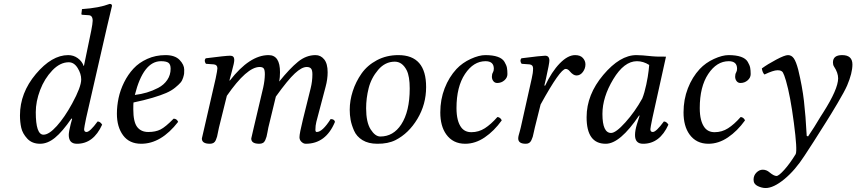

<svg xmlns="http://www.w3.org/2000/svg" viewBox="-20 -718 4335 972"><path d="M345.2 -193.8Q391.1 -277.8 391.1 -315.9Q391.1 -344.7 373 -373.8Q355 -402.8 328.1 -402.8Q284.2 -402.8 244.6 -361.3Q205.1 -319.8 183.1 -262Q161.1 -204.1 161.1 -149.9Q161.1 -36.1 200.2 -36.1Q228 -36.1 267.6 -80.1Q307.1 -124 345.2 -193.8ZM345.2 -116.2 341.8 -118.2Q295.9 -51.3 258.5 -20.8Q221.2 9.8 183.1 9.8Q142.1 9.8 118.2 -16.1Q94.2 -42 87.6 -71Q81.1 -100.1 81.1 -133.8Q81.1 -247.6 161.6 -343.3Q242.2 -439 325.2 -439Q352.1 -439 373.5 -423.6Q395 -408.2 403.8 -383.8H404.8L441.9 -563Q448.7 -597.2 449.2 -612.8Q449.2 -640.6 428.2 -641.1L397 -643.1Q392.1 -643.1 392.1 -647.9L395 -671.9Q481.9 -677.7 535.2 -698.2Q547.4 -698.2 546.9 -688Q537.1 -647.9 522 -583L416 -120.1Q406.2 -72.3 405.8 -64Q405.8 -49.8 418 -49.8Q435.1 -49.8 474.1 -103Q487.3 -103 497.1 -86.9Q453.1 10.3 369.1 9.8Q328.1 9.8 328.1 -35.2Q328.1 -50.3 337.9 -89.8Z M843.8 -370.1Q843.8 -392.1 832.8 -400.1Q821.8 -408.2 794.9 -408.2Q705.6 -408.2 662.6 -237.3Q694.8 -241.2 723.6 -249.8Q752.4 -258.3 781 -273.2Q809.6 -288.1 826.7 -313.2Q843.8 -338.4 843.8 -370.1ZM655.8 -199.2Q654.8 -191.4 654.8 -165Q654.8 -101.1 674.3 -75.4Q693.8 -49.8 730.7 -49.8Q767.6 -49.8 792.7 -62.5Q817.9 -75.2 858.9 -117.2Q875 -117.2 881.8 -101.1Q795.9 9.8 694.8 9.8Q634.8 9.8 603.3 -32.7Q571.8 -75.2 571.8 -142.1Q571.8 -181.2 580.3 -221.7Q588.9 -262.2 608.4 -301.5Q627.9 -340.8 655.8 -370.8Q683.6 -400.9 725.6 -419.9Q767.6 -439 817.9 -439Q865.7 -439 889.2 -414.6Q912.6 -390.1 912.6 -365.2Q912.6 -352.1 912.1 -345.9Q911.6 -339.8 907.2 -325Q902.8 -310.1 893.8 -299.6Q884.8 -289.1 866.2 -273.9Q847.7 -258.8 821.3 -247.3Q794.9 -235.8 752.4 -223.1Q710 -210.4 655.8 -199.2Z M1071.8 -320.8Q1080.6 -362.8 1080.6 -372.1Q1080.6 -390.1 1062.5 -392.1L1022.5 -395Q1011.2 -411.1 1021.5 -422.9Q1123.5 -436 1145.5 -436Q1166 -436 1166 -415Q1166 -407.2 1163.1 -393.8Q1160.2 -380.4 1153.6 -356Q1147 -331.5 1144 -320.3L1141.6 -311L1143.6 -310.1Q1243.7 -439 1339.8 -439Q1397.9 -439 1397.5 -352.1Q1397.5 -326.2 1393.6 -305.2Q1446.8 -371.1 1488.3 -405Q1529.8 -439 1577.6 -439Q1603.5 -439 1621.1 -417.5Q1638.7 -396 1638.7 -352.1Q1638.7 -316.9 1628.4 -278.8L1581.5 -101.1Q1576.7 -82 1576.7 -61Q1576.7 -49.8 1583.5 -49.8Q1612.3 -49.8 1653.8 -115.2Q1672.9 -115.2 1675.8 -101.1Q1629.9 9.8 1527.8 9.8Q1516.6 9.8 1506.3 0.2Q1496.1 -9.3 1496.1 -23.4Q1496.1 -42.5 1513.7 -113.8L1552.7 -271Q1561.5 -306.2 1561.5 -341.8Q1561.5 -362.8 1554.7 -370.8Q1547.9 -378.9 1532.7 -378.9Q1507.8 -378.9 1472.7 -346.4Q1437.5 -314 1376.5 -229L1338.4 -71.8Q1336.9 -64.5 1334.2 -49.3Q1331.5 -34.2 1329.3 -26.1Q1327.1 -18.1 1322.8 -8.3Q1318.4 1.5 1311 5.6Q1303.7 9.8 1292.5 9.8Q1251.5 9.8 1252 -17.1Q1252 -18.6 1264.6 -71.8L1312.5 -274.9Q1320.3 -310.1 1320.8 -341.8Q1320.8 -363.8 1315.2 -371.3Q1309.6 -378.9 1294.4 -378.9Q1229.5 -378.9 1128.4 -232.9L1088.4 -71.8Q1086.4 -64 1083.7 -49.3Q1081.1 -34.7 1078.9 -26.4Q1076.7 -18.1 1072.5 -8.5Q1068.4 1 1061 5.4Q1053.7 9.8 1042.5 9.8Q1001.5 9.8 1002 -17.1Q1002 -19 1014.6 -71.8Z M1833.5 -169.9Q1833.5 -99.1 1856.4 -63Q1879.4 -26.9 1905.3 -26.9Q1971.2 -26.9 2011.2 -87.9Q2054.2 -153.8 2054.2 -270Q2054.2 -331.1 2039.1 -361.8Q2016.6 -405.8 1978.5 -405.8Q1929.7 -405.8 1894.5 -364.5Q1859.4 -323.2 1846.4 -272Q1833.5 -220.7 1833.5 -169.9ZM1750.5 -162.1Q1750.5 -209 1765.9 -256.6Q1781.2 -304.2 1810.3 -345.7Q1839.4 -387.2 1887.9 -413.1Q1936.5 -439 1996.6 -439Q2137.7 -439 2137.2 -276.9Q2137.2 -189.9 2093.3 -116.5Q2049.3 -43 1982.4 -8.8Q1944.3 10.3 1890.1 9.8Q1845.2 9.8 1815.2 -8.5Q1785.2 -26.9 1772.2 -56.9Q1759.3 -86.9 1754.9 -111.6Q1750.5 -136.2 1750.5 -162.1Z M2335 9.8Q2272.9 9.8 2238.8 -38.1Q2209 -80.1 2209 -148.9Q2209 -214.4 2231 -271Q2252.9 -327.6 2291 -368.7Q2320.8 -400.4 2363 -419.7Q2405.3 -439 2437 -439Q2475.1 -439 2499.5 -430.4Q2523.9 -421.9 2533.9 -405Q2543.9 -388.2 2546.4 -375Q2548.8 -361.8 2548.8 -342.8Q2548.8 -324.7 2533.4 -311.3Q2518.1 -297.9 2497.1 -297.9Q2484.9 -297.9 2477.5 -307.4Q2470.2 -316.9 2470.2 -329.8Q2470.2 -342.8 2475.1 -350.8Q2480 -358.9 2480 -370.1Q2480 -408.2 2438 -408.2Q2377 -408.2 2334 -343.5Q2291 -278.8 2291 -170.9Q2291 -104 2315.9 -71.8Q2334 -48.8 2366.2 -48.8Q2403.3 -48.8 2434.3 -68.6Q2465.3 -88.4 2498 -125.5Q2504.9 -125.5 2511.2 -120.6Q2517.6 -115.7 2520 -108.4Q2481.4 -54.7 2433.8 -22.5Q2386.2 9.8 2335 9.8Z M2735.8 -285.2 2739.7 -284.2Q2772.9 -355 2813.7 -397Q2854.5 -439 2891.6 -439Q2917.5 -439 2930.7 -424.6Q2943.8 -410.2 2943.8 -392.1Q2943.8 -371.1 2930.7 -353.5Q2917.5 -335.9 2898.4 -335.9Q2882.3 -335.9 2864.7 -356.9Q2855 -369.1 2843.8 -369.1Q2815.9 -369.1 2716.8 -189L2687.5 -71.8Q2685.5 -64.5 2682.4 -48.8Q2679.2 -33.2 2677 -25.6Q2674.8 -18.1 2670.2 -8.3Q2665.5 1.5 2658.7 5.6Q2651.9 9.8 2641.6 9.8Q2603.5 9.8 2603.5 -17.1Q2603.5 -23.9 2605.7 -32.5Q2607.9 -41 2611.3 -52.7Q2614.7 -64.5 2616.2 -71.8L2671.9 -320.8Q2678.7 -348.6 2678.7 -372.1Q2678.7 -390.1 2660.6 -392.1L2620.6 -395Q2609.4 -411.1 2619.6 -422.9Q2721.7 -436 2739.7 -436Q2761.2 -436 2761.2 -411.1Q2761.2 -397 2744.1 -320.3Z M3281.7 -433.1Q3289.6 -431.2 3351.6 -431.2L3282.7 -120.1Q3272.9 -72.3 3272.5 -64Q3272.5 -49.8 3284.7 -49.8Q3301.8 -49.8 3340.8 -103Q3354 -103 3363.8 -86.9Q3319.8 10.3 3235.4 9.8Q3194.3 9.8 3194.8 -35.2Q3194.8 -57.1 3204.6 -89.8L3217.8 -131.8L3215.8 -133.8Q3118.7 10.3 3046.4 9.8Q2949.2 9.8 2949.7 -125Q2949.7 -238.8 3034.2 -338.9Q3118.7 -439 3201.7 -439Q3227.5 -439 3281.7 -433.1ZM3231.4 -219.2Q3242.7 -247.1 3251.7 -289.6Q3260.7 -332 3263.7 -360.4L3266.6 -389.2Q3236.8 -408.2 3204.6 -408.2Q3139.6 -408.2 3084.7 -317.1Q3029.8 -226.1 3029.8 -141.1Q3029.8 -44.9 3073.7 -44.9Q3097.7 -44.9 3146 -98.6Q3194.3 -152.3 3231.4 -219.2Z M3566.4 9.8Q3504.4 9.8 3470.2 -38.1Q3440.4 -80.1 3440.4 -148.9Q3440.4 -214.4 3462.4 -271Q3484.4 -327.6 3522.5 -368.7Q3552.2 -400.4 3594.5 -419.7Q3636.7 -439 3668.5 -439Q3706.5 -439 3731 -430.4Q3755.4 -421.9 3765.4 -405Q3775.4 -388.2 3777.8 -375Q3780.3 -361.8 3780.3 -342.8Q3780.3 -324.7 3764.9 -311.3Q3749.5 -297.9 3728.5 -297.9Q3716.3 -297.9 3709 -307.4Q3701.7 -316.9 3701.7 -329.8Q3701.7 -342.8 3706.5 -350.8Q3711.4 -358.9 3711.4 -370.1Q3711.4 -408.2 3669.4 -408.2Q3608.4 -408.2 3565.4 -343.5Q3522.5 -278.8 3522.5 -170.9Q3522.5 -104 3547.4 -71.8Q3565.4 -48.8 3597.7 -48.8Q3634.8 -48.8 3665.8 -68.6Q3696.8 -88.4 3729.5 -125.5Q3736.3 -125.5 3742.7 -120.6Q3749 -115.7 3751.5 -108.4Q3712.9 -54.7 3665.3 -22.5Q3617.7 9.8 3566.4 9.8Z M4098.6 0 4053.2 69.8Q4005.4 144 3950.7 189Q3896 233.9 3856 233.9Q3836.9 233.9 3815.9 223.9Q3794.9 213.9 3794.9 191.9Q3794.9 169.9 3809.6 155.5Q3824.2 141.1 3841.3 141.1Q3860.4 141.1 3876 154.8Q3897.9 172.9 3911.1 172.9Q3922.4 172.9 3950.7 141.4Q3979 109.9 4008.3 62Q4017.1 42 3999 -95.9Q3981 -233.9 3959 -309.1Q3949.7 -340.8 3943.4 -351.1Q3936.5 -362.8 3915.5 -362.3Q3895.5 -362.3 3850.1 -340.8Q3839.8 -350.6 3836.9 -371.6Q3866.2 -393.1 3909.4 -416Q3952.6 -439 3969.2 -439Q3987.3 -439 3998.8 -422.4Q4010.3 -405.8 4021 -365.2Q4041.5 -280.3 4050 -206.8Q4058.6 -133.3 4064 -30.3L4070.8 -27.3Q4082 -43.9 4101.6 -74.2Q4120.1 -105.5 4133.8 -127L4147.5 -148.4Q4222.7 -266.6 4223.1 -321.3Q4223.1 -349.6 4202.1 -381.3Q4196.8 -389.6 4196.8 -401.9Q4196.8 -439 4243.2 -439Q4295.4 -439 4295.4 -391.6Q4295.4 -348.1 4268.6 -285.2Q4255.9 -255.9 4220 -195.3Q4184.1 -134.8 4162.6 -101.1Z"/></svg>

Font: Linux Libertine
Style: Italic
Weight: 400
Italic angle: -12°
Designer: Philipp H. Poll
Foundry: Philipp H. Poll
Version: Version 5.1.6 ; ttfautohint (v0.9)